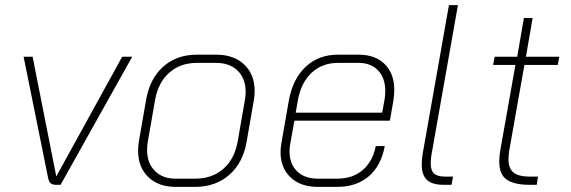

<svg xmlns="http://www.w3.org/2000/svg" viewBox="-20 -720 2223 748"><path d="M167 -29 72 -499H107L199 -34H200L456 -499H495L216 0H198Q184 0 177 -6.5Q170 -13 167 -29Z M518 -132Q518 -150 521 -169L549 -330Q563 -413 615.5 -460Q668 -507 747 -507H822Q891 -507 931.5 -468.5Q972 -430 972 -366Q972 -350 969 -330L941 -169Q927 -86 873.5 -39Q820 8 740 8H664Q597 8 557.5 -30.5Q518 -69 518 -132ZM740 -24Q807 -24 850.5 -62.5Q894 -101 906 -169L934 -330Q937 -347 937 -362Q937 -414 906 -444.5Q875 -475 822 -475H747Q682 -475 639 -436.5Q596 -398 584 -330L556 -169Q553 -151 553 -136Q553 -85 583 -54.5Q613 -24 664 -24Z M1073 -127Q1073 -143 1076 -161L1105 -327Q1120 -412 1170.5 -459.5Q1221 -507 1296 -507H1377Q1442 -507 1479 -470Q1516 -433 1516 -370Q1516 -352 1513 -331L1499 -250H1127L1111 -161Q1108 -146 1108 -131Q1108 -81 1137.5 -52.5Q1167 -24 1218 -24H1294Q1354 -24 1393 -57.5Q1432 -91 1444 -151H1479Q1465 -75 1417 -33.5Q1369 8 1294 8H1218Q1151 8 1112 -29Q1073 -66 1073 -127ZM1469 -281 1478 -331Q1481 -349 1481 -365Q1481 -416 1453 -445.5Q1425 -475 1377 -475H1296Q1235 -475 1193.5 -436Q1152 -397 1140 -327L1132 -281Z M1623 -79Q1623 -102 1627 -123L1729 -700H1764L1662 -123Q1658 -103 1658 -83Q1658 -56 1671 -44Q1684 -32 1714 -32H1745L1739 0H1708Q1664 0 1643.5 -19Q1623 -38 1623 -79Z M1925 -91Q1925 -113 1929 -134L1988 -467H1901L1907 -499H1995L2021 -650H2055L2029 -499H2159L2153 -467H2023L1964 -134Q1961 -115 1961 -99Q1961 -64 1980.5 -48Q2000 -32 2044 -32H2076L2071 0H2043Q1984 0 1954.5 -20Q1925 -40 1925 -91Z"/></svg>

Font: Bai Jamjuree ExtraLight
Style: Italic
Weight: 275
Italic angle: -10°
Version: Version 1.000; ttfautohint (v1.6)